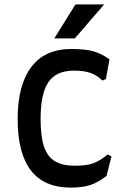

<svg xmlns="http://www.w3.org/2000/svg" viewBox="-20 -834 571 870"><path d="M60 -295Q60 -448 121.5 -530Q183 -612 303 -612Q366 -612 403.5 -601.5Q441 -591 476 -565L460 -476L444 -469Q420 -493 390 -503.5Q360 -514 315 -514Q235 -514 199.5 -462Q164 -410 164 -295Q164 -217 179 -171Q194 -125 228 -104Q262 -83 320 -83Q371 -83 402 -94Q433 -105 468 -134L485 -126L463 -37Q424 -7 389 4.5Q354 16 300 16Q60 16 60 -295ZM452 -814 319 -660H226L322 -814Z"/></svg>

Font: Farro
Style: Regular
Weight: 400
Designer: Aceler Chua
Foundry: Grayscale Limited
Version: Version 1.101